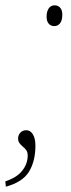

<svg xmlns="http://www.w3.org/2000/svg" viewBox="-69 -562 266 721"><path d="M106 -499Q106 -519 114 -530.5Q122 -542 136 -542Q149 -542 157 -533Q165 -524 165 -507Q165 -485 156.5 -474.5Q148 -464 135 -464Q122 -464 114 -473Q106 -482 106 -499ZM-49 119Q-6 105 14.5 79Q35 53 35 22Q35 10 30 2.5Q25 -5 16 -12Q8 -19 3.5 -25.5Q-1 -32 -1 -42Q-1 -55 7.5 -64Q16 -73 30 -73Q45 -73 54.5 -57.5Q64 -42 64 -15Q64 43 40 82.5Q16 122 -47 139Z"/></svg>

Font: Noto Serif NarrowThin
Style: Italic
Weight: 250
Width: 4
Italic angle: -12°
Designer: Monotype Design Team
Foundry: Monotype Imaging Inc.
Version: Version 1.001